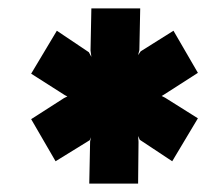

<svg xmlns="http://www.w3.org/2000/svg" viewBox="-20 -721 490 456"><path d="M192 -285H308L309 -384L308 -398L312 -389L389 -338L450 -440L372 -489L364 -493L369 -496L450 -548L392 -648L314 -599L308 -590L311 -602L313 -701H197L195 -601L197 -586L191 -597L115 -648L54 -546L134 -495L140 -492L132 -488L54 -438L112 -338L193 -388L196 -395L194 -385Z"/></svg>

Font: Fixel Text 20240404 Black
Style: Italic
Weight: 900
Width: 4
Italic angle: -10°
Designer: AlfaBravo + MacPaw
Foundry: Kyrylo Tkachov, Marchela Mozhyna, Serhii Makarenko, Maria Weinstein, Zakhar Kryvoshyya
Version: Version 1.211;Glyphs 3.2 (3225)